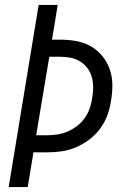

<svg xmlns="http://www.w3.org/2000/svg" viewBox="-20 -755 515 775"><path d="M15 0 136 -735H213L190 -595H222Q255 -595 286.5 -589.5Q318 -584 345 -569Q372 -554 392 -530Q412 -506 422.5 -476.5Q433 -447 433.5 -414Q434 -381 428 -348Q424 -319 413.5 -290Q403 -261 384 -235.5Q365 -210 339.5 -191Q314 -172 285.5 -160Q257 -148 227.5 -144Q198 -140 169 -140H115L92 0ZM126 -209H168Q189 -209 210 -212Q231 -215 251.5 -223.5Q272 -232 290.5 -246Q309 -260 322 -278.5Q335 -297 342 -317.5Q349 -338 352 -359Q356 -381 356 -402.5Q356 -424 350.5 -444Q345 -464 332.5 -480.5Q320 -497 302.5 -507.5Q285 -518 264.5 -522Q244 -526 222 -526H179Z"/></svg>

Font: Iosevka QP
Style: Italic
Weight: 400
Italic angle: -9°
Designer: Belleve Invis
Foundry: Belleve Invis
Version: Version 20.0.0; ttfautohint (v1.8.4)